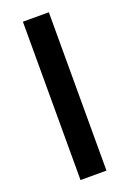

<svg xmlns="http://www.w3.org/2000/svg" viewBox="-142 -779 558 829"><g transform="rotate(-20 137.0 -364.0)"><path d="M196.8 -727.5V0H77.6V-727.5Z"/></g></svg>

Font: Inter
Style: 540
Weight: 540
Designer: Rasmus Andersson
Foundry: rsms
Version: Version 4.001;git-66647c0bb